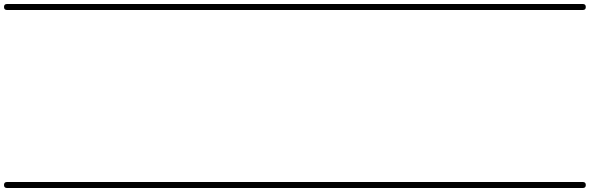

<svg xmlns="http://www.w3.org/2000/svg" viewBox="-35 -575 2949 960"><path d="M0 -555Q69 -555 138.5 -555Q208 -555 278 -555Q293 -555 293 -540Q293 -525 278 -525Q208 -525 138.5 -525Q69 -525 0 -525Q-15 -525 -15 -540Q-15 -555 0 -555ZM0 335Q69 335 138.5 335Q208 335 278 335Q293 335 293 350Q293 365 278 365Q208 365 138.5 365Q69 365 0 365Q-15 365 -15 350Q-15 335 0 335Z M278 -555Q369 -555 459.5 -555Q550 -555 641 -555Q656 -555 656 -540Q656 -525 641 -525Q550 -525 459.5 -525Q369 -525 278 -525Q263 -525 263 -540Q263 -555 278 -555ZM278 335Q369 335 459.5 335Q550 335 641 335Q656 335 656 350Q656 365 641 365Q550 365 459.5 365Q369 365 278 365Q263 365 263 350Q263 335 278 335Z M641 -555Q711 -555 780.5 -555Q850 -555 920 -555Q935 -555 935 -540Q935 -525 920 -525Q850 -525 780.5 -525Q711 -525 641 -525Q626 -525 626 -540Q626 -555 641 -555ZM641 335Q711 335 780.5 335Q850 335 920 335Q935 335 935 350Q935 365 920 365Q850 365 780.5 365Q711 365 641 365Q626 365 626 350Q626 335 641 335Z M920 -555Q1049 -555 1178 -555Q1307 -555 1436 -555Q1451 -555 1451 -540Q1451 -525 1436 -525Q1307 -525 1178 -525Q1049 -525 920 -525Q905 -525 905 -540Q905 -555 920 -555ZM920 335Q1049 335 1178 335Q1307 335 1436 335Q1451 335 1451 350Q1451 365 1436 365Q1307 365 1178 365Q1049 365 920 365Q905 365 905 350Q905 335 920 335Z M1436 -555Q1544 -555 1652 -555Q1760 -555 1868 -555Q1883 -555 1883 -540Q1883 -525 1868 -525Q1760 -525 1652 -525Q1544 -525 1436 -525Q1421 -525 1421 -540Q1421 -555 1436 -555ZM1436 335Q1544 335 1652 335Q1760 335 1868 335Q1883 335 1883 350Q1883 365 1868 365Q1760 365 1652 365Q1544 365 1436 365Q1421 365 1421 350Q1421 335 1436 335Z M1868 -555Q2060 -555 2252.5 -555Q2445 -555 2638 -555Q2653 -555 2653 -540Q2653 -525 2638 -525Q2445 -525 2252.5 -525Q2060 -525 1868 -525Q1853 -525 1853 -540Q1853 -555 1868 -555ZM1868 335Q2060 335 2252.5 335Q2445 335 2638 335Q2653 335 2653 350Q2653 365 2638 365Q2445 365 2252.5 365Q2060 365 1868 365Q1853 365 1853 350Q1853 335 1868 335Z M2638 -555Q2698 -555 2758.5 -555Q2819 -555 2879 -555Q2894 -555 2894 -540Q2894 -525 2879 -525Q2819 -525 2758.5 -525Q2698 -525 2638 -525Q2623 -525 2623 -540Q2623 -555 2638 -555ZM2638 335Q2698 335 2758.5 335Q2819 335 2879 335Q2894 335 2894 350Q2894 365 2879 365Q2819 365 2758.5 365Q2698 365 2638 365Q2623 365 2623 350Q2623 335 2638 335Z"/></svg>

Font: FRB American Cursive Just Guidelines
Style: Italic
Weight: 400
Italic angle: -25°
Version: Version 2.0;Modular Font Editor K font №1